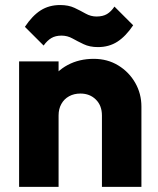

<svg xmlns="http://www.w3.org/2000/svg" viewBox="-20 -724 612 744"><path d="M375 0V-276.5Q375 -315 351.5 -338.2Q328 -361.5 291.6 -361.5Q266.9 -361.5 247.7 -351Q228.5 -340.5 217.8 -321.2Q207 -302 207 -276.5L147.5 -305.5Q147.5 -363 172.8 -405.8Q198 -448.5 242.4 -472.2Q286.9 -496 343.2 -496Q396.5 -496 438.2 -470.5Q480 -445 504 -403Q528 -361 528 -311V0ZM54 0V-486H207V0ZM359.5 -541.5Q327.5 -541.5 304 -552.8Q280.5 -564 260.8 -575Q241 -586 218.5 -586Q195 -586 179 -576.5Q163 -567 149 -547.5L76.5 -620Q105 -663 137.5 -683.8Q170 -704.5 213 -704.5Q245.5 -704.5 268.8 -693.5Q292 -682.5 312 -671.2Q332 -660 354 -660Q378.5 -660 394.5 -669.5Q410.5 -679 423.5 -698.5L496 -626Q467.5 -583.5 435 -562.5Q402.5 -541.5 359.5 -541.5Z"/></svg>

Font: Outfit Thin
Style: Regular
Weight: 100
Designer: Rodrigo Fuenzalida
Foundry: fragTYPE
Version: Version 1.000